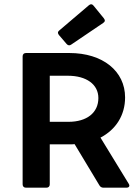

<svg xmlns="http://www.w3.org/2000/svg" viewBox="-20 -871 651 891"><path d="M461.9 -786.1 414.1 -844.7C408.2 -852.5 400.4 -853.5 392.6 -846.7L254.9 -729.5C247.1 -723.6 247.1 -715.8 253.9 -708L289.1 -667C294.9 -660.2 302.7 -658.2 310.5 -664.1L459 -764.6C467.8 -770.5 468.8 -777.3 461.9 -786.1ZM577.1 -18.6 446.3 -232.4C517.6 -269.5 560.5 -335.9 560.5 -418.9C560.5 -541 457 -625 301.8 -625H100.6C90.8 -625 85 -619.1 85 -609.4V-15.6C85 -5.9 90.8 0 100.6 0H195.3C205.1 0 210.9 -5.9 210.9 -15.6V-201.2H304.7C312.5 -201.2 319.3 -201.2 326.2 -202.1L441.4 -10.7C445.3 -3.9 452.1 0 460 0H566.4C579.1 0 584 -7.8 577.1 -18.6ZM210.9 -519.5H294.9C380.9 -519.5 436.5 -479.5 436.5 -416C436.5 -347.7 382.8 -305.7 297.9 -305.7H210.9Z"/></svg>

Font: Ed Sans Neue SemiBold
Style: Regular
Weight: 600
Designer: Stephen Hutchings
Version: Version 1.004;PS 001.004;hotconv 1.0.88;makeotf.lib2.5.64775